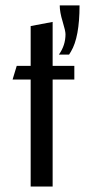

<svg xmlns="http://www.w3.org/2000/svg" viewBox="-20 -680 317 700"><path d="M25.9 0ZM197.8 -660.2H270Q270 -544.4 238.8 -492.2Q232.9 -482.9 231.9 -481H194.8Q218.8 -514.6 218.8 -555.2Q218.8 -567.4 208.3 -601.6Q197.8 -635.7 197.8 -660.2ZM171.9 -390.1V0H91.8V-390.1H25.9L41 -439.9H91.8V-585L171.9 -600.1V-439.9H251V-390.1Z"/></svg>

Font: Pfennig
Style: Medium
Weight: 500
Version: Version 20120410 ; ttfautohint (v0.8)